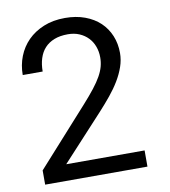

<svg xmlns="http://www.w3.org/2000/svg" viewBox="-81 -791 762 861"><g transform="rotate(-10 300.0 -360.5)"><path d="M521 0H55.2V-64.9L288.1 -323.7Q319.3 -358.4 340.3 -385.3Q361.3 -412.1 374 -434.8Q386.7 -457.5 392.1 -477.8Q397.5 -498 397.5 -519.5Q397.5 -545.9 388.9 -569.1Q380.4 -592.3 364 -609.4Q347.7 -626.5 324.5 -636.5Q301.3 -646.5 272 -646.5Q236.3 -646.5 210.2 -636.2Q184.1 -626 166.7 -607.2Q149.4 -588.4 140.9 -561.5Q132.3 -534.7 132.3 -501.5H41.5Q41.5 -546.4 57.1 -586.2Q72.8 -626 102.3 -655.8Q131.8 -685.5 174.6 -703.1Q217.3 -720.7 272 -720.7Q322.3 -720.7 362.5 -705.8Q402.8 -690.9 430.7 -664.6Q458.5 -638.2 473.4 -602.1Q488.3 -565.9 488.3 -523.4Q488.3 -491.7 477.5 -460.7Q466.8 -429.7 448.5 -399.4Q430.2 -369.1 406 -339.6Q381.8 -310.1 355 -280.8L164.1 -73.7H521Z"/></g></svg>

Font: Roboto Mono
Style: Regular
Weight: 400
Designer: Google
Version: Version 2.000985; 2015; ttfautohint (v1.3)